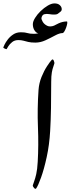

<svg xmlns="http://www.w3.org/2000/svg" viewBox="-142 -1207 424 1153"><path d="M89.4 -667Q92.3 -707.5 107.4 -744.9Q122.6 -782.2 140.4 -809.3Q158.2 -836.4 168 -846.7Q175.3 -855 180.7 -843.3Q186 -831.5 184.1 -824.7Q182.6 -817.4 178 -805.7Q173.3 -793.9 169.4 -772.7Q165.5 -751.5 165.5 -714.4Q165.5 -631.8 164.3 -559.3Q163.1 -486.8 159.2 -419.9Q154.3 -335.9 138.4 -263.4Q122.6 -190.9 104.7 -141.4Q86.9 -91.8 75.7 -76.2Q70.8 -68.8 62.3 -78.6Q53.7 -88.4 55.2 -94.7Q57.6 -104 63.5 -119.1Q69.3 -134.3 75.7 -161.9Q82 -189.5 84.5 -235.4Q90.3 -334.5 85.9 -443.8Q81.5 -553.2 89.4 -667ZM185.1 -1186.5Q205.1 -1186.5 216.1 -1177Q227.1 -1167.5 228.5 -1155.5Q230 -1143.6 221.7 -1137.2Q213.4 -1131.8 207 -1125.7Q200.7 -1119.6 183.6 -1119.6Q170.9 -1119.1 154.3 -1122.1Q137.7 -1125 124.3 -1121.6Q110.8 -1118.2 106.9 -1099.1Q106 -1090.8 114.7 -1075.9Q123.5 -1061 141.4 -1052.2Q159.2 -1043.5 184.6 -1053.7Q184.6 -1050.3 172.6 -1042.7Q160.6 -1035.2 144 -1026.6Q127.4 -1018.1 112.8 -1012Q98.1 -1005.9 92.3 -1006.3Q77.1 -1007.3 66.2 -1023.2Q55.2 -1039.1 55.2 -1061.5Q55.2 -1077.6 68.4 -1099.1Q81.5 -1120.6 102.1 -1140.4Q122.6 -1160.2 144.8 -1173.3Q167 -1186.5 185.1 -1186.5ZM61 -1003.9Q87.4 -1003.9 112.5 -1015.1Q137.7 -1026.4 161.9 -1041Q186 -1055.7 210.2 -1066.9Q234.4 -1078.1 259.3 -1078.1Q263.2 -1078.1 262 -1067.6Q260.7 -1057.1 255.9 -1043.2Q251 -1029.3 244.9 -1018.8Q238.8 -1008.3 232.9 -1008.3Q215.3 -1008.3 188.7 -993.9Q162.1 -979.5 131.6 -965.3Q101.1 -951.2 70.8 -951.2Q43.9 -951.2 27.8 -955.1Q11.7 -959 -1.2 -962.6Q-14.2 -966.3 -32.2 -966.3Q-53.7 -966.3 -68.6 -954.6Q-83.5 -942.9 -91.6 -929.9Q-99.6 -917 -101.6 -913.1Q-102.5 -910.2 -112.5 -914.6Q-122.6 -918.9 -122.1 -922.4Q-121.6 -924.8 -115 -938.7Q-108.4 -952.6 -95.2 -970Q-82 -987.3 -62.5 -1000.2Q-43 -1013.2 -16.6 -1013.2Q8.8 -1013.2 22.5 -1008.5Q36.1 -1003.9 61 -1003.9Z"/></svg>

Font: Awami Nastaliq
Style: Bold
Weight: 700
Designer: Peter Martin, SIL International
Foundry: SIL International
Version: Version 3.100